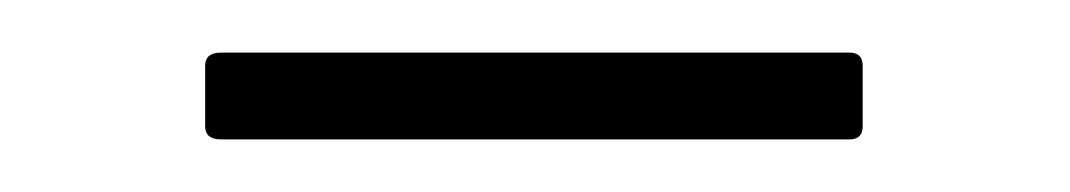

<svg xmlns="http://www.w3.org/2000/svg" viewBox="-20 -302 407 73"><path d="M64 -249Q58 -249 58 -254V-277Q58 -282 64 -282H303Q308 -282 308 -277V-254Q308 -249 303 -249Z"/></svg>

Font: Sofia Sans Condensed ExtraLight
Style: Regular
Weight: 250
Version: Version 4.100